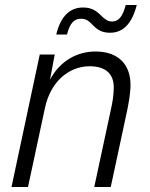

<svg xmlns="http://www.w3.org/2000/svg" viewBox="-20 -748 601 768"><path d="M420 -617C472 -617 508 -653 527 -728H483C470 -679 453 -662 428 -662C412 -662 400 -670 383 -687C363 -707 344 -718 312 -718C261 -718 223 -685 205 -610H248C260 -658 278 -673 304 -673C324 -673 335 -665 353 -646C372 -626 392 -617 420 -617ZM26 0H92L160 -317C182 -420 254 -483 339 -483C406 -483 435 -449 435 -399C435 -366 430 -340 424 -312L357 0H423L488 -303C494 -333 502 -373 502 -409C502 -485 458 -542 362 -542C289 -542 220 -505 180 -429L199 -530H139Z"/></svg>

Font: Geist Light
Style: Italic
Weight: 300
Italic angle: -12°
Designer: Basement.studio, Andrés Briganti, Mateo Zaragoza
Foundry: Basement.studio, Vercel, Andrés Briganti, Guido Ferreyra, Mateo Zaragoza
Version: Version 1.500